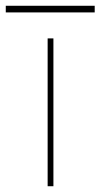

<svg xmlns="http://www.w3.org/2000/svg" viewBox="-94 -645 348 665"><path d="M71 0V-512H91V0ZM-74 -602V-625H234V-602Z"/></svg>

Font: DM Sans 12pt Thin
Style: Regular
Weight: 250
Version: Version 4.004;gftools[0.9.30]